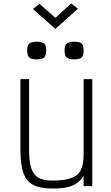

<svg xmlns="http://www.w3.org/2000/svg" viewBox="-20 -1075 640 1109"><path d="M283 14Q213 14 172.5 -6.5Q132 -27 115 -76Q98 -125 98 -210V-618H148V-210Q148 -143 160.5 -104Q173 -65 202.5 -48.5Q232 -32 283 -32Q352 -32 391 -46Q430 -60 446.5 -92.5Q463 -125 463 -183V-618H513V0H463V-59Q445 -31 422 -15.5Q399 0 366 7Q333 14 283 14ZM408 -732Q377 -732 365 -743Q353 -754 353 -784Q353 -813 365 -823.5Q377 -834 408 -834Q440 -834 451.5 -823.5Q463 -813 463 -784Q463 -754 451.5 -743Q440 -732 408 -732ZM192 -732Q161 -732 149 -743Q137 -754 137 -784Q137 -813 149 -823.5Q161 -834 192 -834Q224 -834 235.5 -823.5Q247 -813 247 -784Q247 -754 235.5 -743Q224 -732 192 -732ZM300 -908 170 -1023 208 -1053 300 -972 391 -1055 430 -1025Z"/></svg>

Font: Victor Mono Thin
Style: Regular
Weight: 100
Monospace: yes
Designer: Rune Bjørnerås
Version: Version 1.561;gftools[0.9.30]